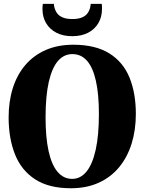

<svg xmlns="http://www.w3.org/2000/svg" viewBox="-20 -992 770 1024"><path d="M360.5 12Q242 12.5 168 -35.2Q94 -83 60 -168.5Q26 -254 26 -366Q26 -451.5 48.5 -522.5Q71 -593.5 115.2 -645.2Q159.5 -697 223.8 -725.2Q288 -753.5 372.5 -753.5Q490 -753 563.5 -707Q637 -661 670.8 -578Q704.5 -495 704.5 -384.5Q704.5 -298.5 682 -226.2Q659.5 -154 615.8 -100.8Q572 -47.5 507.8 -18Q443.5 11.5 360.5 12ZM365 -38Q409.5 -38 441.5 -77.2Q473.5 -116.5 490.5 -193.8Q507.5 -271 507.5 -384Q507.5 -491 491.2 -562Q475 -633 443.8 -668.2Q412.5 -703.5 366 -703.5Q320.5 -703.5 288.8 -666.5Q257 -629.5 240 -554.5Q223 -479.5 223 -366Q223 -260 239 -186.8Q255 -113.5 286.8 -75.8Q318.5 -38 365 -38ZM365.5 -799Q316.5 -799 281 -817.2Q245.5 -835.5 226 -868.2Q206.5 -901 206.5 -944.5Q206.5 -953 207 -959.2Q207.5 -965.5 208.5 -971.5H267.5Q267.5 -968.5 268 -964Q268.5 -959.5 269.5 -955Q274 -936 284.5 -921.5Q295 -907 314.8 -898.8Q334.5 -890.5 365.5 -890.5Q396.5 -890.5 416.2 -898.5Q436 -906.5 446.8 -921.2Q457.5 -936 461.5 -955Q462.5 -959.5 463 -964Q463.5 -968.5 463.5 -971.5H522.5Q523.5 -965.5 523.8 -959.5Q524 -953.5 524 -945Q524 -901.5 504.5 -868.5Q485 -835.5 449.5 -817.2Q414 -799 365.5 -799Z"/></svg>

Font: Merriweather 72pt Black
Style: Regular
Weight: 900
Version: Version 2.100